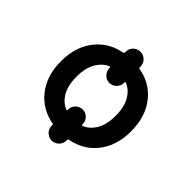

<svg xmlns="http://www.w3.org/2000/svg" viewBox="-211 -1099 1421 1421"><g transform="rotate(45 500.0 -388.0)"><path d="M422.9 0V-6.8Q422.9 -15.6 413.1 -17.6Q355.5 -28.3 308.6 -54.7Q254.9 -84 214.4 -134.3Q173.8 -184.6 153.8 -247.6Q133.8 -310.5 133.8 -387.2Q133.8 -463.9 153.8 -526.9Q173.8 -589.8 214.4 -640.1Q254.9 -690.4 308.6 -719.7Q355.5 -746.1 413.1 -756.8Q422.9 -758.8 422.9 -768.6V-775.4Q422.9 -807.6 445.8 -830.1Q468.8 -852.5 500.5 -852.5Q532.2 -852.5 555.2 -830.1Q578.1 -807.6 578.1 -775.4V-768.6Q578.1 -758.8 587.9 -756.8Q645.5 -747.1 693.4 -720.7Q747.1 -691.4 787.6 -641.1Q828.1 -590.8 848.1 -527.3Q868.2 -463.9 868.2 -387.2Q868.2 -310.5 848.1 -247.6Q828.1 -184.6 787.6 -134.3Q747.1 -84 693.4 -54.7Q645.5 -28.3 587.9 -17.6Q578.1 -15.6 578.1 -6.8V0Q578.1 32.2 555.2 54.7Q532.2 77.1 500.5 77.1Q468.8 77.1 445.8 54.7Q422.9 32.2 422.9 0ZM577.1 -170.9V-167Q577.1 -164.1 580.1 -162.1Q582 -161.1 583 -161.1Q585 -161.1 585.9 -161.1Q636.7 -181.6 668.9 -232.4Q706.1 -292 706.1 -387.2Q706.1 -482.4 668.9 -542Q636.7 -593.8 585.9 -614.3Q585 -614.3 584 -614.3Q582 -614.3 580.1 -613.3Q577.1 -611.3 577.1 -607.4V-603.5Q577.1 -571.3 554.7 -548.8Q532.2 -526.4 500.5 -526.4Q468.8 -526.4 446.3 -548.8Q423.8 -571.3 423.8 -603.5V-607.4Q423.8 -611.3 420.9 -613.3Q418.9 -614.3 418 -614.3Q416 -614.3 415 -614.3Q365.2 -593.8 333 -542Q295.9 -482.4 295.9 -387.2Q295.9 -292 333 -232.4Q365.2 -181.6 415 -161.1Q416 -161.1 418 -161.1Q418.9 -161.1 420.9 -162.1Q423.8 -164.1 423.8 -168V-170.9Q423.8 -203.1 446.3 -225.6Q468.8 -248 500.5 -248Q532.2 -248 554.7 -225.6Q577.1 -203.1 577.1 -170.9Z"/></g></svg>

Font: Rounded-X Mgen+ 1m bold
Style: Bold
Weight: 700
Designer: [Source Han Sans]
Ryoko NISHIZUKA  (kana & ideographs); Paul D. Hunt (Latin, Greek & Cyrillic); Wenlong ZHANG  (bopomofo
Version: Version 1.059.20150602